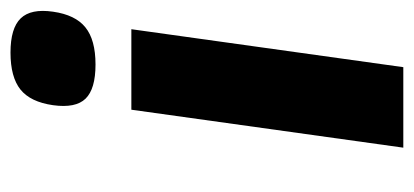

<svg xmlns="http://www.w3.org/2000/svg" viewBox="-224 -538 762 353"><g transform="rotate(-90 156.5 -361.0)"><path d="M210 0H62L131.8 -500H279.8ZM312 -644Q306.2 -603 283.2 -584.5Q260.3 -565.9 214.8 -565.9Q169.9 -565.9 152.1 -584.2Q134.3 -602.5 140.1 -644Q146 -685.5 168.9 -703.9Q191.9 -722.2 236.8 -722.2Q281.7 -722.2 299.8 -703.4Q317.9 -684.6 312 -644Z"/></g></svg>

Font: Fivo Sans Modern
Style: Italic
Weight: 700
Designer: Alexander Slobzheninov
Foundry: Alexander Slobzheninov
Version: 1.0